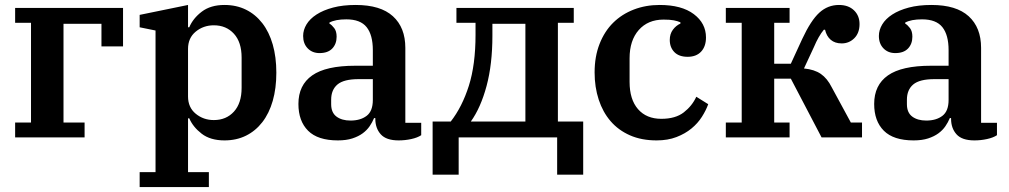

<svg xmlns="http://www.w3.org/2000/svg" viewBox="-20 -554 4068 774"><path d="M41 -60H105V-462H41V-522H476V-367H389V-458H236V-60H321V0H41Z M543 140H607V-431L543 -444V-494L738 -534V-444H743Q758 -480 793.5 -507Q829 -534 885 -534Q933 -534 971.5 -515Q1010 -496 1037.5 -460.5Q1065 -425 1079.5 -374.5Q1094 -324 1094 -261Q1094 -198 1079.5 -147.5Q1065 -97 1037.5 -61.5Q1010 -26 971.5 -7Q933 12 885 12Q828 12 793 -15Q758 -42 743 -77H738V140H822V200H543ZM842 -70Q892 -70 923 -104Q954 -138 954 -200V-322Q954 -384 923 -418Q892 -452 842 -452Q800 -452 769 -426.5Q738 -401 738 -357V-165Q738 -121 769 -95.5Q800 -70 842 -70Z M1342 12Q1261 12 1222 -27Q1183 -66 1183 -135Q1183 -211 1238.5 -250Q1294 -289 1412 -289H1483V-352Q1483 -413 1458 -444.5Q1433 -476 1376 -476Q1332 -476 1308 -463V-459Q1318 -453 1327.5 -440.5Q1337 -428 1337 -406Q1337 -377 1319.5 -358.5Q1302 -340 1268 -340Q1239 -340 1220.5 -359Q1202 -378 1202 -409Q1202 -433 1215.5 -455.5Q1229 -478 1256 -495.5Q1283 -513 1322.5 -523.5Q1362 -534 1414 -534Q1514 -534 1564 -488.5Q1614 -443 1614 -361V-59H1678V-9Q1663 1 1638 6.5Q1613 12 1587 12Q1537 12 1515 -12.5Q1493 -37 1493 -75V-78H1488Q1481 -61 1470 -45Q1459 -29 1442 -16.5Q1425 -4 1400.5 4Q1376 12 1342 12ZM1393 -68Q1433 -68 1458 -87Q1483 -106 1483 -151V-235H1426Q1366 -235 1340.5 -213.5Q1315 -192 1315 -152V-134Q1315 -100 1336.5 -84Q1358 -68 1393 -68Z M1724 -64H1797Q1843 -123 1870 -208Q1897 -293 1897 -414V-462H1820V-522H2293V-462H2229V-64H2331V150H2226V0H1829V150H1724ZM2098 -64V-458H1965V-410Q1965 -295 1941.5 -207.5Q1918 -120 1878 -64Z M2627 12Q2566 12 2519.5 -8.5Q2473 -29 2441.5 -65.5Q2410 -102 2393.5 -152.5Q2377 -203 2377 -262Q2377 -326 2397 -377Q2417 -428 2452 -462.5Q2487 -497 2535 -515.5Q2583 -534 2639 -534Q2728 -534 2777 -497Q2826 -460 2826 -403Q2826 -367 2806.5 -346Q2787 -325 2752 -325Q2717 -325 2698.5 -344Q2680 -363 2680 -393Q2680 -417 2692.5 -434Q2705 -451 2723 -459V-464Q2712 -469 2696.5 -472Q2681 -475 2655 -475Q2592 -475 2555 -433Q2518 -391 2518 -319V-224Q2518 -153 2552 -114Q2586 -75 2646 -75Q2703 -75 2736.5 -101Q2770 -127 2787 -164L2835 -134Q2826 -109 2809.5 -83Q2793 -57 2767.5 -36Q2742 -15 2707 -1.5Q2672 12 2627 12Z M2906 -60H2970V-462H2906V-522H3163V-462H3101V-297H3168L3214 -397Q3249 -472 3283 -503Q3317 -534 3362 -534Q3400 -534 3422.5 -512.5Q3445 -491 3445 -457Q3445 -421 3424 -400Q3403 -379 3373 -379Q3346 -379 3329 -393.5Q3312 -408 3306 -434H3301Q3280 -409 3261 -364L3221 -278Q3263 -274 3289 -256Q3315 -238 3333 -202L3410 -60H3455V0H3292L3168 -237H3101V-60H3163V0H2906Z M3663 12Q3582 12 3543 -27Q3504 -66 3504 -135Q3504 -211 3559.5 -250Q3615 -289 3733 -289H3804V-352Q3804 -413 3779 -444.5Q3754 -476 3697 -476Q3653 -476 3629 -463V-459Q3639 -453 3648.5 -440.5Q3658 -428 3658 -406Q3658 -377 3640.5 -358.5Q3623 -340 3589 -340Q3560 -340 3541.5 -359Q3523 -378 3523 -409Q3523 -433 3536.5 -455.5Q3550 -478 3577 -495.5Q3604 -513 3643.5 -523.5Q3683 -534 3735 -534Q3835 -534 3885 -488.5Q3935 -443 3935 -361V-59H3999V-9Q3984 1 3959 6.5Q3934 12 3908 12Q3858 12 3836 -12.5Q3814 -37 3814 -75V-78H3809Q3802 -61 3791 -45Q3780 -29 3763 -16.5Q3746 -4 3721.5 4Q3697 12 3663 12ZM3714 -68Q3754 -68 3779 -87Q3804 -106 3804 -151V-235H3747Q3687 -235 3661.5 -213.5Q3636 -192 3636 -152V-134Q3636 -100 3657.5 -84Q3679 -68 3714 -68Z"/></svg>

Font: IBM Plex Serif SmBld
Style: Regular
Weight: 600
Designer: Mike Abbink, Paul van der Laan, Pieter van Rosmalen
Foundry: Bold Monday
Version: Version 3.001